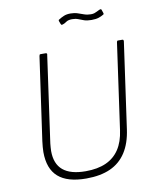

<svg xmlns="http://www.w3.org/2000/svg" viewBox="-101 -1020 903 1107"><g transform="rotate(-10 351.0 -466.5)"><path d="M593 -229Q582 -149 547.5 -95.5Q513 -42 455 -16Q397 10 314 10Q204 10 150 -37.5Q96 -85 96 -183Q96 -197 97.5 -213Q99 -229 101 -246L170 -732Q171 -738 172.5 -740Q174 -742 178 -742H206Q212 -742 214.5 -739.5Q217 -737 215 -731L144 -225Q143 -213 142 -202.5Q141 -192 141 -181Q141 -106 185 -69Q229 -32 318 -32Q388 -32 437 -54Q486 -76 515 -120Q544 -164 553 -230L624 -734Q625 -739 626.5 -740.5Q628 -742 632 -742H656Q661 -742 662.5 -739.5Q664 -737 664 -732L593 -229ZM572 -903Q561 -896 544.5 -890.5Q528 -885 502 -885Q476 -885 459 -891Q442 -897 427 -903Q412 -909 392 -909Q369 -909 356.5 -900Q344 -891 333 -888Q327 -887 325.5 -888Q324 -889 322 -894L316 -910Q315 -914 315 -916Q315 -918 317 -919Q334 -930 350 -936.5Q366 -943 388 -943Q411 -943 429 -937Q447 -931 465 -924.5Q483 -918 504 -918Q516 -918 524 -920.5Q532 -923 539.5 -927Q547 -931 556 -935Q563 -938 566 -936.5Q569 -935 570 -930L576 -912Q577 -909 576.5 -907Q576 -905 572 -903Z"/></g></svg>

Font: Libre Franklin Thin Thin
Style: Italic
Weight: 250
Italic angle: -8°
Version: Version 3.000